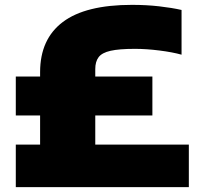

<svg xmlns="http://www.w3.org/2000/svg" viewBox="-20 -770 832 790"><path d="M145 -62V-473Q145 -609 238.5 -679.5Q332 -750 523 -750Q582.5 -750 635 -744Q687.5 -738 727 -729V-545Q689.5 -555.5 636 -562.2Q582.5 -569 535 -569Q470 -569 434.8 -561Q399.5 -553 385.8 -534.8Q372 -516.5 372 -486V-62ZM45 0V-175H757V0ZM45 -295V-455H607V-295Z"/></svg>

Font: Encode Sans SC Expanded Black
Style: Regular
Weight: 900
Width: 7
Designer: Multiple Designers
Foundry: Impallari Type
Version: Version 3.002